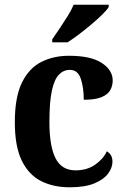

<svg xmlns="http://www.w3.org/2000/svg" viewBox="-20 -786 533 816"><path d="M276 10Q207 10 154.5 -16.5Q102 -43 72.5 -103.5Q43 -164 43 -266Q43 -374 73.5 -435.5Q104 -497 156 -523Q208 -549 273 -549Q366 -549 412.5 -518.5Q459 -488 459 -444Q459 -422 449 -403.5Q439 -385 412.5 -373.5Q386 -362 336 -362Q336 -413 323.5 -451Q311 -489 277 -489Q250 -489 230.5 -469Q211 -449 200.5 -401Q190 -353 190 -267Q190 -165 216 -113.5Q242 -62 301 -62Q349 -62 383.5 -85.5Q418 -109 434 -143Q458 -129 458 -99Q458 -74 440 -49Q422 -24 382 -7Q342 10 276 10ZM202 -619Q216 -639 233.5 -665Q251 -691 267.5 -717.5Q284 -744 293 -766H442V-756Q434 -743 414 -723.5Q394 -704 368 -682Q342 -660 315.5 -640Q289 -620 267 -606H202Z"/></svg>

Font: Noto Serif Khmer SemiCondensed
Style: Bold
Weight: 700
Width: 4
Designer: Danh Hong and the Monotype Design Team
Foundry: Monotype Imaging Inc.
Version: Version 2.004; ttfautohint (v1.8.4.7-5d5b)